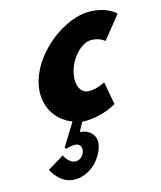

<svg xmlns="http://www.w3.org/2000/svg" viewBox="-121 -615 835 996"><g transform="rotate(-15 296.5 -117.0)"><path d="M147.6 121 155.1 129C155.1 129 172.9 120 201.5 120C222 120 242.5 134 233 165C227.2 184 211.6 204 184.6 204C149.2 204 127.6 157 127.6 157L39 211C39 211 77.7 294 157.1 294C238.6 294 299.7 228 319 165C340.1 96 284.6 63 244.5 63L271.1 14C275.2 15 279.6 15 284 15C383.9 15 455.9 -31 455.9 -31L433.5 -154C433.5 -154 393.2 -130 347.2 -130C298.4 -130 275.4 -186 297.1 -257C318.5 -327 375.7 -383 424.6 -383C470.5 -383 496.2 -359 496.2 -359L593.2 -480C593.2 -480 549.9 -528 450 -528C327 -528 154.7 -406 108.5 -255C72.1 -136 126.6 -36 222.2 0Z"/></g></svg>

Font: Hussar
Style: BdSuprConOblThree
Weight: 700
Foundry: Cannot Into Space Fonts
Version: Version 2.00